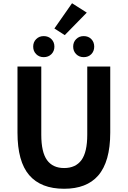

<svg xmlns="http://www.w3.org/2000/svg" viewBox="-20 -1152 788 1186"><path d="M88 -333V-741H235V-320Q235 -212 270.5 -163Q306 -114 376 -114Q447 -114 483 -163Q519 -212 519 -320V-741H661V-333Q661 -153 586 -67Q515 14 376 14Q233 14 160.5 -70Q88 -154 88 -333ZM185 -864Q185 -892 203.5 -910.5Q222 -929 250 -929Q279 -929 297.5 -910.5Q316 -892 316 -864Q316 -836 297.5 -817.5Q279 -799 250 -799Q222 -799 203.5 -817.5Q185 -836 185 -864ZM316 -976 425 -1132 516 -1074 380 -935ZM432 -864Q432 -892 450.5 -910.5Q469 -929 497 -929Q526 -929 544 -910.5Q562 -892 562 -864Q562 -836 544 -817.5Q526 -799 497 -799Q469 -799 450.5 -817.5Q432 -836 432 -864Z"/></svg>

Font: Merged Yaku Han JP
Style: Bold
Weight: 700
Designer: Ryoko NISHIZUKA 西塚涼子 (kana, bopomofo & ideographs); Paul D. Hunt (Latin, Greek & Cyrillic); Sandoll Communications 산돌커뮤니
Foundry: Adobe
Version: Version 2.004